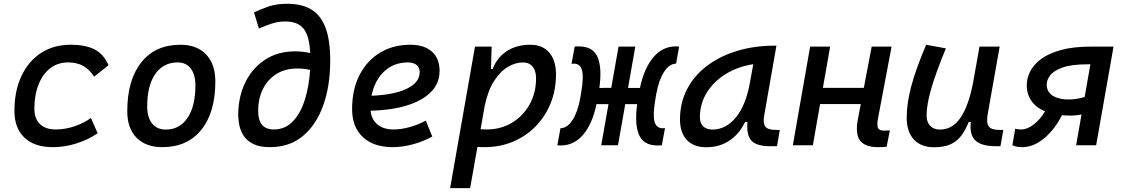

<svg xmlns="http://www.w3.org/2000/svg" viewBox="-20 -762 5899 1007"><path d="M271.5 -83Q322.3 -83 370.8 -99.6Q419.4 -116.2 457 -143.1L492.2 -63Q444.3 -30.3 382.8 -10.3Q321.3 9.8 257.3 9.8Q161.1 9.8 108.4 -40Q55.7 -89.8 55.7 -180.2Q55.7 -285.2 92.3 -363Q128.9 -440.9 195.1 -484.1Q261.2 -527.3 350.1 -527.3Q430.2 -527.3 477.5 -502Q524.9 -476.6 549.3 -419.9L473.6 -359.9Q448.2 -398.9 415.5 -416.7Q382.8 -434.6 336.4 -434.6Q283.7 -434.6 243.9 -404.3Q204.1 -374 182.4 -319.3Q160.6 -264.6 160.2 -190.9Q160.6 -139.6 189.7 -111.3Q218.8 -83 271.5 -83Z M831.1 9.8Q744.6 9.8 696 -39.8Q647.5 -89.4 647.5 -177.7Q647.5 -342.8 721.2 -435.1Q794.9 -527.3 925.8 -527.3Q1012.2 -527.3 1060.8 -476.6Q1109.4 -425.8 1109.4 -335Q1109.4 -172.4 1035.9 -81.3Q962.4 9.8 831.1 9.8ZM849.1 -82.5Q922.4 -82.5 963.6 -143.8Q1004.9 -205.1 1004.9 -314Q1004.9 -370.6 980.5 -402.6Q956.1 -434.6 911.6 -434.6Q836.4 -434.6 794.2 -373.5Q752 -312.5 752 -203.6Q752 -146.5 777.6 -114.5Q803.2 -82.5 849.1 -82.5Z M1396 9.8Q1342.8 9.8 1309.6 -6.3Q1276.4 -22.5 1258.8 -48.6Q1241.2 -74.7 1235.1 -106Q1229 -137.2 1229.5 -167.5Q1231.4 -259.8 1268.3 -333.3Q1305.2 -406.7 1371.6 -449.7Q1438 -492.7 1527.8 -492.7Q1566.4 -492.7 1606.9 -483.9Q1603 -571.8 1573 -610.6Q1543 -649.4 1476.1 -649.4Q1440.4 -649.4 1409.2 -639.6Q1377.9 -629.9 1337.9 -612.3L1312 -697.3Q1350.6 -714.8 1390.1 -728.5Q1429.7 -742.2 1487.3 -742.2Q1561.5 -742.2 1611.3 -713.1Q1661.1 -684.1 1686.5 -618.7Q1711.9 -553.2 1711.9 -444.8Q1711.9 -311 1675 -208.5Q1638.2 -106 1567.9 -48.1Q1497.6 9.8 1396 9.8ZM1606.4 -395.5Q1572.8 -402.8 1540.5 -402.8Q1474.1 -402.8 1428.2 -373Q1382.3 -343.3 1358.4 -293.9Q1334.5 -244.6 1334 -185.5Q1333.5 -130.9 1354.7 -106.9Q1376 -83 1416 -83Q1475.6 -83 1516.1 -125.5Q1556.6 -168 1578.9 -239Q1601.1 -310.1 1606.4 -395.5Z M2044.4 -83Q2083.5 -83 2127.9 -95.2Q2172.4 -107.4 2213.4 -129.4L2247.1 -45.9Q2199.2 -19.5 2144.5 -4.9Q2089.8 9.8 2040 9.8Q1939.5 9.8 1883.1 -43Q1826.7 -95.7 1826.7 -189.9Q1826.7 -291.5 1865 -367.2Q1903.3 -442.9 1972.2 -485.1Q2041 -527.3 2132.8 -527.3Q2205.1 -527.3 2245.4 -491.2Q2285.6 -455.1 2285.6 -390.6Q2285.6 -296.4 2190.2 -241.2Q2094.7 -186 1923.8 -181.2Q1928.2 -134.8 1960 -108.9Q1991.7 -83 2044.4 -83ZM1928.7 -259.8Q2048.3 -264.6 2114.7 -297.1Q2181.2 -329.6 2181.2 -384.3Q2181.2 -407.7 2165 -421.1Q2148.9 -434.6 2119.1 -434.6Q2045.4 -434.6 1994.9 -387.2Q1944.3 -339.8 1928.7 -259.8Z M2445.8 224.6H2340.8L2471.2 -517.6H2558.6L2555.2 -399.9H2563.5Q2587.4 -460.9 2638.4 -494.1Q2689.5 -527.3 2761.2 -527.3Q2825.2 -527.3 2860.6 -486.6Q2896 -445.8 2896 -371.1Q2896 -289.6 2867.9 -220.2Q2839.8 -150.9 2789.1 -99.1Q2738.3 -47.4 2670.2 -18.8Q2602.1 9.8 2522 9.8Q2503.4 9.8 2483.9 8.8ZM2500.5 -84Q2516.1 -83 2532.7 -83Q2606.4 -83 2665 -118.2Q2723.6 -153.3 2757.6 -214.1Q2791.5 -274.9 2791.5 -351.6Q2791.5 -391.1 2773.4 -412.8Q2755.4 -434.6 2722.2 -434.6Q2683.1 -434.6 2643.3 -410.9Q2603.5 -387.2 2571 -336.7Q2538.6 -286.1 2522 -206.1Z M2920.9 1Q2916.5 1 2912.1 0.7Q2907.7 0.5 2903.3 0L2919.4 -89.4Q2955.6 -89.8 2983.4 -133.5Q3011.2 -177.2 3023.4 -249L3027.8 -274.4Q3042 -356.9 3032.7 -392.6Q3023.4 -428.2 2989.7 -428.2Q2986.8 -428.2 2983.9 -428Q2981 -427.7 2977.5 -427.2L2994.1 -517.6Q3000 -518.6 3005.6 -518.6Q3011.2 -518.6 3016.6 -518.6Q3090.3 -518.6 3114.3 -462.2Q3138.2 -405.8 3123.5 -300.8L3186 -301.3L3224.1 -517.6H3312L3273.9 -300.8H3336.4Q3357.9 -402.8 3406 -460.7Q3454.1 -518.6 3524.4 -518.6Q3528.8 -518.6 3533.2 -518.3Q3537.6 -518.1 3542 -517.6L3525.9 -428.2Q3489.7 -427.7 3462.2 -384Q3434.6 -340.3 3421.9 -268.6L3417.5 -243.2Q3403.3 -160.6 3412.6 -125Q3421.9 -89.4 3455.6 -89.4Q3458.5 -89.4 3461.4 -89.6Q3464.4 -89.8 3467.8 -90.3L3451.2 0Q3445.3 0.5 3439.7 0.7Q3434.1 1 3428.7 1Q3355 1 3331.3 -55.2Q3307.6 -111.3 3321.8 -215.8H3259.3L3221.2 0H3133.3L3171.4 -215.8H3108.4Q3087.4 -113.8 3039.1 -56.4Q2990.7 1 2920.9 1Z M3685.1 10.3Q3618.7 10.3 3582.5 -27.8Q3546.4 -65.9 3546.4 -135.3Q3546.4 -223.1 3583.7 -294.7Q3621.1 -366.2 3688.5 -417Q3755.9 -467.8 3846.2 -495.1Q3936.5 -522.5 4042.5 -522.5H4052.2L3987.8 -154.8Q3981 -115.7 3993.9 -98.1Q4006.8 -80.6 4049.8 -80.6H4069.8L4055.2 4.9H4020.5Q3948.7 4.9 3921.4 -23.9Q3894 -52.7 3900.4 -122.6H3887.7Q3857.9 -59.1 3805.4 -24.4Q3752.9 10.3 3685.1 10.3ZM3716.8 -82.5Q3787.1 -82.5 3839.4 -146Q3891.6 -209.5 3912.6 -325.7L3930.7 -425.3Q3850.6 -413.1 3787.4 -374.3Q3724.1 -335.4 3687.5 -277.1Q3650.9 -218.8 3650.9 -147.5Q3650.9 -116.2 3668.2 -99.4Q3685.5 -82.5 3716.8 -82.5Z M4138.2 0 4229 -517.6H4334L4295.9 -301.3H4510.7L4551.8 -517.6H4656.2L4585 -141.6Q4578.6 -106 4584.7 -91.3Q4590.8 -76.7 4616.7 -76.7Q4630.4 -76.7 4647 -78.1L4630.4 7.3Q4621.1 8.8 4610.1 9.3Q4599.1 9.8 4585.9 9.8Q4516.6 9.8 4490.7 -25.1Q4464.8 -60.1 4479.5 -136.7L4494.6 -216.3H4281.2L4243.2 0Z M4878.9 10.3Q4810.5 10.3 4772.9 -30.5Q4735.4 -71.3 4735.4 -145Q4735.4 -219.7 4759.5 -310.3Q4783.7 -400.9 4837.4 -527.3L4940.9 -508.3Q4887.7 -378.9 4863.8 -295.7Q4839.8 -212.4 4839.8 -157.2Q4839.8 -121.6 4858.4 -102.1Q4877 -82.5 4910.6 -82.5Q4975.6 -82.5 5018.1 -145.3Q5060.5 -208 5083 -325.7V-325.2L5117.2 -517.6H5223.1L5160.6 -165.5Q5152.3 -118.7 5165.3 -99.6Q5178.2 -80.6 5221.2 -80.6H5242.2L5227.1 4.9H5204.1Q5127 4.9 5095.5 -25.4Q5064 -55.7 5071.8 -122.6H5061Q5044.4 -81.5 5022.7 -51.8Q5001 -22 4966.8 -5.9Q4932.6 10.3 4878.9 10.3Z M5603 -155.8Q5575.2 -155.3 5549.8 -157.7Q5526.4 -111.3 5493.9 -73.5Q5461.4 -35.6 5422.6 -12.9Q5383.8 9.8 5340.8 9.8Q5311 9.8 5289.6 0L5304.7 -87.4Q5312 -84.5 5320.8 -83.7Q5329.6 -83 5336.9 -83Q5368.2 -83 5402.8 -110.1Q5437.5 -137.2 5460.9 -178.2Q5414.6 -197.3 5389.9 -232.2Q5365.2 -267.1 5365.2 -316.4Q5365.2 -351.6 5383.1 -387.2Q5400.9 -422.9 5440.4 -452.4Q5480 -481.9 5544.7 -499.8Q5609.4 -517.6 5703.1 -517.6H5820.3L5729 0H5624L5652.3 -161.6Q5629.4 -156.7 5603 -155.8ZM5668.9 -253.4 5698.7 -424.8H5687Q5599.6 -424.8 5552.5 -407.7Q5505.4 -390.6 5487.5 -366.2Q5469.7 -341.8 5469.7 -319.8Q5469.7 -277.3 5505.1 -257.8Q5540.5 -238.3 5592.3 -240.2Q5630.4 -241.7 5668.9 -253.4Z"/></svg>

Font: Cascadia Code NF
Style: Italic
Weight: 400
Italic angle: -10°
Monospace: yes
Designer: Aaron Bell
Foundry: Saja Typeworks
Version: Version 2404.023; ttfautohint (v1.8.4)